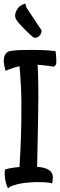

<svg xmlns="http://www.w3.org/2000/svg" viewBox="-20 -917 323 1034"><path d="M85 -560.5Q71.3 -557.6 58.6 -553.7Q47.9 -549.8 34.7 -545.4Q21.5 -541 9.8 -535.2Q5.9 -549.8 2.4 -567.4Q-1 -585 1 -601.1Q2.9 -617.2 12.2 -629.4Q21.5 -641.6 43.9 -643.6Q65.4 -646.5 93.8 -647.5Q122.1 -648.4 152.8 -648.4Q183.6 -648.4 215.8 -647Q248 -645.5 279.3 -641.6Q281.2 -626 282.2 -614.7Q283.2 -603.5 283.2 -595.7V-580.1Q283.2 -574.2 281.2 -570.3Q277.3 -560.5 267.6 -557.6Q256.8 -560.5 242.7 -562Q228.5 -563.5 214.8 -565.4Q199.2 -567.4 182.6 -568.4Q184.6 -534.2 186 -469.2Q187.5 -404.3 185.5 -298.8Q183.6 -191.4 182.1 -123.5Q180.7 -55.7 179.7 -18.6Q216.8 -15.6 234.9 -6.3Q252.9 2.9 259.3 15.1Q265.6 27.3 264.2 42Q262.7 56.6 261.7 70.3Q245.1 66.4 224.1 64.9Q203.1 63.5 184.6 63.5Q163.1 63.5 140.6 65.4Q115.2 67.4 91.8 71.3Q72.3 75.2 52.7 81.1Q33.2 86.9 23.4 97.7Q15.6 83 11.7 66.4Q7.8 52.7 5.9 34.2Q3.9 15.6 6.8 -3.9Q17.6 -7.8 31.2 -10.3Q44.9 -12.7 56.6 -14.6Q70.3 -16.6 85 -17.6Q86.9 -48.8 89.8 -105Q92.8 -161.1 94.7 -255.9Q96.7 -375 92.8 -449.7Q88.9 -524.4 85 -560.5ZM86.9 -883.8Q92.8 -886.7 97.7 -890.6Q102.5 -892.6 107.9 -895Q113.3 -897.5 118.2 -896.5Q118.2 -885.7 122.6 -877Q127 -868.2 132.8 -860.4L144.5 -842.8Q152.3 -832 166 -810.5Q179.7 -789.1 204.1 -752.9Q204.1 -745.1 200.2 -735.4Q198.2 -731.4 195.3 -727.5Q186.5 -716.8 174.8 -714.4Q163.1 -711.9 158.2 -716.8Q155.3 -718.8 141.6 -731.4Q127.9 -744.1 111.8 -760.3Q95.7 -776.4 81.5 -792.5Q67.4 -808.6 64.5 -817.4Q57.6 -835 65.9 -854Q74.2 -873 86.9 -883.8Z"/></svg>

Font: Rancho
Style: Regular
Weight: 400
Designer: Font Diner, Inc
Foundry: Font Diner, Inc
Version: Version 1.001